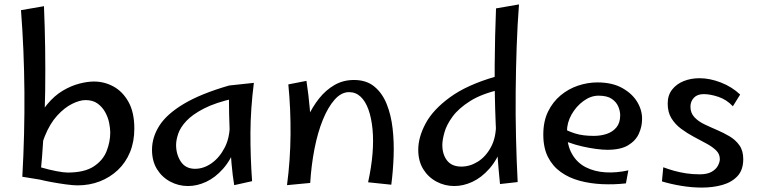

<svg xmlns="http://www.w3.org/2000/svg" viewBox="-20 -828 3429 869"><path d="M331 11Q311 11 278 6.5Q245 2 212.5 -4Q180 -10 161 -15L112 -89Q133 -80 167 -70Q201 -60 234.5 -53.5Q268 -47 286 -47Q362 -47 404 -74.5Q446 -102 462.5 -144Q479 -186 479 -228Q479 -247 474 -272Q469 -297 456 -320.5Q443 -344 421.5 -359.5Q400 -375 367 -375Q341 -375 306.5 -358Q272 -341 239 -305Q206 -269 183 -212Q160 -155 156 -75L122 -113Q122 -197 141.5 -256.5Q161 -316 193.5 -355.5Q226 -395 264 -417.5Q302 -440 339 -449.5Q376 -459 405 -459Q453 -459 494.5 -436Q536 -413 562 -366Q588 -319 588 -246Q588 -187 568.5 -139.5Q549 -92 513.5 -58.5Q478 -25 431.5 -7Q385 11 331 11ZM161 -15 81 -28Q92 -222 90.5 -412Q89 -602 75 -782L179 -800Q187 -612 184.5 -417.5Q182 -223 161 -15Z M831 14Q788 14 750.5 -6Q713 -26 690.5 -62.5Q668 -99 668 -150Q668 -207 701.5 -259.5Q735 -312 812 -358Q889 -404 1017 -441L1041 -383Q956 -364 903.5 -337Q851 -310 823.5 -280.5Q796 -251 786.5 -222.5Q777 -194 777 -172Q777 -129 798.5 -96.5Q820 -64 863 -64Q902 -64 938 -89.5Q974 -115 997.5 -161Q1021 -207 1020 -270L1078 -319Q1072 -230 1048.5 -167Q1025 -104 989.5 -64Q954 -24 913 -5Q872 14 831 14ZM1040 10Q1033 -31 1028 -87Q1023 -143 1020.5 -201.5Q1018 -260 1017 -312Q1016 -364 1016 -399Q1016 -434 1017 -441L1129 -453Q1114 -334 1113.5 -226.5Q1113 -119 1121 -8Z M1751 8 1646 -3Q1661 -71 1666 -132Q1671 -193 1666 -244Q1661 -295 1647.5 -332.5Q1634 -370 1612 -390.5Q1590 -411 1560 -411Q1525 -411 1495 -377.5Q1465 -344 1441.5 -286.5Q1418 -229 1403.5 -155Q1389 -81 1384 0L1324 -125Q1327 -162 1339.5 -207.5Q1352 -253 1373 -298.5Q1394 -344 1424 -382Q1454 -420 1493.5 -443Q1533 -466 1582 -466Q1638 -466 1674 -436.5Q1710 -407 1730 -357.5Q1750 -308 1757 -246.5Q1764 -185 1761.5 -119Q1759 -53 1751 8ZM1384 0 1279 10Q1294 -103 1295 -219Q1296 -335 1285 -446L1367 -462Q1377 -396 1382 -337.5Q1387 -279 1388.5 -225Q1390 -171 1388.5 -115.5Q1387 -60 1384 0Z M2323 -4 2243 5Q2229 -134 2223.5 -268.5Q2218 -403 2219 -534Q2220 -665 2225 -790L2329 -808Q2322 -718 2318.5 -617.5Q2315 -517 2314 -412.5Q2313 -308 2315.5 -204.5Q2318 -101 2323 -4ZM2036 14Q1993 14 1955.5 -6Q1918 -26 1895.5 -62.5Q1873 -99 1873 -150Q1873 -207 1906.5 -269.5Q1940 -332 2017 -388Q2094 -444 2222 -481L2246 -423Q2161 -404 2108.5 -371Q2056 -338 2028.5 -300.5Q2001 -263 1991.5 -228.5Q1982 -194 1982 -172Q1982 -129 2003.5 -101.5Q2025 -74 2068 -74Q2107 -74 2143 -96.5Q2179 -119 2202.5 -163Q2226 -207 2225 -270L2283 -319Q2277 -230 2253.5 -167Q2230 -104 2194.5 -64Q2159 -24 2118 -5Q2077 14 2036 14Z M2813 2Q2759 8 2705 5.5Q2651 3 2603 -10Q2555 -23 2518 -49.5Q2481 -76 2460 -117.5Q2439 -159 2439 -219Q2439 -279 2460.5 -323Q2482 -367 2517.5 -396.5Q2553 -426 2596.5 -440.5Q2640 -455 2684 -455Q2751 -455 2796.5 -429.5Q2842 -404 2864.5 -366Q2887 -328 2886 -288Q2886 -255 2871.5 -223Q2857 -191 2823 -170.5Q2789 -150 2729 -150Q2708 -150 2677.5 -154Q2647 -158 2614.5 -165.5Q2582 -173 2553.5 -183.5Q2525 -194 2508 -207L2532 -246Q2551 -234 2584.5 -223.5Q2618 -213 2668 -213Q2699 -213 2726 -222Q2753 -231 2770 -251.5Q2787 -272 2787 -306Q2787 -325 2778.5 -345.5Q2770 -366 2749 -380.5Q2728 -395 2689 -395Q2654 -395 2621 -371Q2588 -347 2567 -310Q2546 -273 2546 -232Q2546 -171 2569 -131Q2592 -91 2631.5 -71Q2671 -51 2720.5 -48Q2770 -45 2824 -57Z M3157 21Q3111 21 3063 13Q3015 5 2976 -7L2982 -71Q3006 -62 3031 -55Q3056 -48 3085 -43.5Q3114 -39 3147 -39Q3181 -39 3201 -50.5Q3221 -62 3229.5 -78.5Q3238 -95 3238 -108Q3238 -131 3221 -147.5Q3204 -164 3177 -178.5Q3150 -193 3120 -209Q3090 -225 3063 -245Q3036 -265 3019 -292.5Q3002 -320 3002 -359Q3002 -397 3022 -422.5Q3042 -448 3074.5 -461Q3107 -474 3146 -474Q3193 -474 3243 -454.5Q3293 -435 3330 -400L3297 -347Q3269 -377 3232 -389.5Q3195 -402 3165 -402Q3136 -402 3120.5 -385.5Q3105 -369 3105 -345Q3105 -317 3122.5 -298Q3140 -279 3167 -266Q3194 -253 3224.5 -240Q3255 -227 3282 -211Q3309 -195 3326.5 -170.5Q3344 -146 3344 -108Q3344 -59 3318 -31Q3292 -3 3249.5 9Q3207 21 3157 21Z"/></svg>

Font: Marhey Light Light
Style: Regular
Weight: 300
Version: Version 1.000